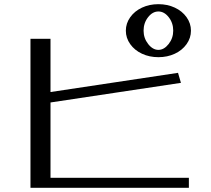

<svg xmlns="http://www.w3.org/2000/svg" viewBox="-20 -895 1009 920"><path d="M847 -498 833 -546 222 -454V-709H126V5H885V-43H222V-404ZM668 -748Q668 -785 689.5 -812.5Q711 -840 739 -840Q767 -840 788.5 -812.5Q810 -785 810 -748Q810 -712 788 -684Q766 -656 739 -656Q712 -656 690 -684Q668 -712 668 -748ZM660.5 -637.5Q696 -621 739 -621Q782 -621 817.5 -637.5Q853 -654 874 -683.5Q895 -713 895 -748Q895 -783 874 -812.5Q853 -842 817.5 -858.5Q782 -875 739 -875Q696 -875 660.5 -858.5Q625 -842 604 -812.5Q583 -783 583 -748Q583 -713 604 -683.5Q625 -654 660.5 -637.5Z"/></svg>

Font: LXGW Marker Gothic
Style: Regular
Weight: 400
Version: Version 1.001